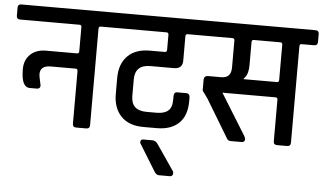

<svg xmlns="http://www.w3.org/2000/svg" viewBox="-79 -713 1708 1015"><g transform="rotate(5 775.0 -205.0)"><path d="M77 -187Q32 -187 32 -283Q32 -332 63 -361.5Q94 -391 146 -391H310Q321 -391 321 -403V-531Q321 -542 312 -543H-5Q-24 -543 -24 -562V-605Q-24 -623 -5 -623H489Q508 -623 508 -605V-562Q508 -543 489 -543H423Q412 -543 412 -531V-19Q412 0 393 0H340Q321 0 321 -19V-297Q321 -310 310 -310H178Q122 -310 122 -265Q122 -254 127.5 -231Q133 -208 133 -205Q133 -187 115 -187Z M693 -439H772Q783 -439 783 -451V-531Q783 -543 772 -543H479Q460 -543 460 -562V-605Q460 -623 479 -623H961Q981 -623 981 -605V-562Q981 -543 961 -543H884Q873 -543 873 -531V-402Q873 -358 827 -358H703Q621 -358 621 -280V-193Q621 -115 703 -115H756Q797 -115 817.5 -132.5Q838 -150 838 -191V-209Q838 -232 856 -232H903Q923 -232 923 -209V-191Q923 -114 881.5 -74Q840 -34 764 -34H693Q616 -34 574.5 -77.5Q533 -121 533 -195V-280Q533 -354 574.5 -396.5Q616 -439 693 -439ZM699 32H748Q764 32 776 49L867 182Q872 189 872 195Q872 213 855 213H797Q785 213 775 199L687 56Q684 52 684 47Q684 32 699 32Z M1200 -332H1376Q1387 -332 1387 -344V-531Q1387 -543 1376 -543H1235Q1224 -543 1224 -531V-411Q1224 -356 1200 -336ZM1235 -17Q1235 0 1217 0H1158Q1146 0 1139 -12L1018 -213L989 -253V-310Q989 -332 1012 -332H1081Q1133 -332 1133 -388V-531Q1133 -543 1122 -543H952Q933 -543 933 -563V-605Q933 -623 952 -623H1554Q1574 -623 1574 -605V-562Q1574 -543 1554 -543H1489Q1478 -543 1478 -531V-19Q1478 0 1458 0H1406Q1387 0 1387 -19V-239Q1387 -251 1376 -251H1094L1229 -33Q1235 -21 1235 -17Z"/></g></svg>

Font: Rajdhani Semibold
Style: Regular
Weight: 600
Designer: Satya Rajpurohit, Jyotish Sonowal
Foundry: Indian Type Foundry
Version: Version 1.200;PS 1.0;hotconv 1.0.78;makeotf.lib2.5.61930; tt